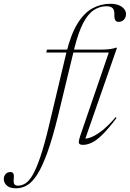

<svg xmlns="http://www.w3.org/2000/svg" viewBox="-180 -755 686 1014"><path d="M64.5 -477.5 68 -493H351Q382 -493 401 -495.8Q420 -498.5 432.5 -503H438L264.5 -5L251.5 -24Q266.5 -19.5 292 -27Q317.5 -34.5 352.8 -60.5Q388 -86.5 431 -136.5L435.5 -132Q393 -75.5 361.5 -44.5Q330 -13.5 305.2 -1.8Q280.5 10 258.5 10Q237 10 236.2 -1.8Q235.5 -13.5 243 -35.5L397.5 -486L408.5 -477.5ZM126 -141Q97 -23.5 70 51Q43 125.5 16.5 166.8Q-10 208 -37.5 223.8Q-65 239.5 -95 239.5Q-128 239.5 -144 224.8Q-160 210 -160 190.5Q-160 175.5 -150.5 164.5Q-141 153.5 -125 153.5Q-113 153.5 -109 162.5Q-105 171.5 -107.5 191Q-109.5 210.5 -103.8 218Q-98 225.5 -85.5 225.5Q-64.5 225.5 -45 213Q-25.5 200.5 -6.2 166.8Q13 133 34 70.8Q55 8.5 78.5 -90.5L169.5 -473Q193.5 -572 228.5 -629.2Q263.5 -686.5 307.8 -710.8Q352 -735 402 -735Q430.5 -735 448.8 -727Q467 -719 476.2 -706.8Q485.5 -694.5 485.5 -681Q485.5 -668 480.2 -658.8Q475 -649.5 466 -644.5Q457 -639.5 446 -639.5Q434 -639.5 428.5 -649Q423 -658.5 424 -680Q424.5 -702 414.8 -712Q405 -722 382.5 -722Q347 -722 316.2 -702.2Q285.5 -682.5 260.2 -635Q235 -587.5 214 -505Z"/></svg>

Font: Newsreader 60pt ExtraLight
Style: Italic
Weight: 250
Italic angle: -17°
Designer: Hugues Gentile
Foundry: Production Type
Version: Version 1.003